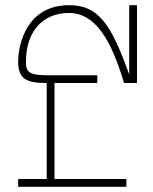

<svg xmlns="http://www.w3.org/2000/svg" viewBox="-20 -720 588 740"><path d="M246 -670C346 -670 408 -569 458 -400H508V-700H478V-433C407 -631 358 -700 246 -700C83 -700 50 -549 50 -482C50 -414 84 -400 160 -400V-30H50V0H467V-30H190V-400H355V-430H160C88 -430 80 -446 80 -482C80 -596 142 -670 246 -670Z"/></svg>

Font: Space Cowgirl Thin
Style: Regular
Weight: 100
Designer: Valery Marier
Foundry: Valery Marier
Version: Version 1.000;hotconv 1.0.109;makeotfexe 2.5.65596